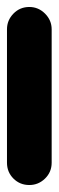

<svg xmlns="http://www.w3.org/2000/svg" viewBox="-20 -530 168 550"><path d="M0 -64H128V-446H0ZM64 -128Q37 -128 18.5 -109Q0 -90 0 -64Q0 -37 18.5 -18.5Q37 0 64 0Q90 0 109 -18.5Q128 -37 128 -64Q128 -90 109 -109Q90 -128 64 -128ZM64 -510Q37 -510 18.5 -491Q0 -472 0 -446Q0 -419 18.5 -400.5Q37 -382 64 -382Q90 -382 109 -400.5Q128 -419 128 -446Q128 -472 109 -491Q90 -510 64 -510Z"/></svg>

Font: Wavefont
Style: Bold
Weight: 700
Version: Version 3.004;gftools[0.9.33]